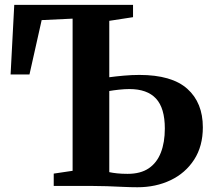

<svg xmlns="http://www.w3.org/2000/svg" viewBox="-20 -763 870 788"><path d="M544 5.5Q517.5 5.5 485.5 4Q453.5 2.5 419 1.2Q384.5 0 350 0H200.5V-50.5L278 -62V-686.5L151 -680.5L101 -457.5H23.5L38.5 -743H526V-692.5L428.5 -677.5V-446Q454 -449.5 487.5 -452.5Q521 -455.5 552 -455.5Q685 -455.5 748.8 -398.5Q812.5 -341.5 812.5 -240.5Q812.5 -163 776.8 -107.8Q741 -52.5 680.2 -23.5Q619.5 5.5 544 5.5ZM503.5 -49.5Q557 -49.5 590.5 -72.2Q624 -95 640.2 -136.8Q656.5 -178.5 656.5 -235.5Q656.5 -319.5 620.2 -358.5Q584 -397.5 511 -397.5Q491.5 -397.5 468.5 -395Q445.5 -392.5 428.5 -389.5V-56.5Q442 -53.5 461 -51.5Q480 -49.5 503.5 -49.5Z"/></svg>

Font: Merriweather 48pt
Style: Bold
Weight: 700
Version: Version 2.100